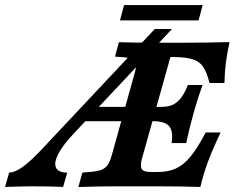

<svg xmlns="http://www.w3.org/2000/svg" viewBox="-107 -737 925 757"><path d="M55.6 -146 503.2 -622.6H571L180.2 -206.5Q139.1 -162.9 122 -128.6Q104.8 -94.4 114.1 -75.4Q123.4 -56.5 158.1 -56.5L141.9 0Q98.4 -2.4 17.7 -2.4Q-9.7 -2.4 -87.1 0L-71 -56.5Q-49.2 -56.5 -18.1 -78.6Q12.9 -100.8 55.6 -146ZM252.4 -315.7H576.7L560.5 -259.2H207.8ZM261.7 -1.2Q231.6 -0.8 201.9 0.4L217.7 -56.5L253.3 -59.6Q280.1 -62 294.7 -68.2Q309.3 -74.4 318.1 -87.6Q327 -100.7 333.9 -125.8L423 -445.2Q430.6 -470.7 430.1 -483.6Q429.5 -496.5 418.6 -502.5Q407.7 -508.6 381.7 -511L346.4 -513.8L361.7 -570.6Q428.6 -568.5 517.9 -568.5H518.4H603.7Q707.7 -568.5 798 -571Q788.4 -526.6 783.7 -491.5Q779.1 -456.4 777.9 -409.7H719Q708.5 -451.6 694.4 -473Q680.3 -494.4 652.9 -503.2Q625.4 -512.1 574.6 -512.1H564.9L454.3 -117.3Q447.6 -94.2 448.7 -81.5Q449.7 -68.9 459.5 -63.9Q469.3 -58.9 490 -58.9H514.6Q556.3 -58.9 586.6 -72.7Q616.8 -86.5 644.2 -119.7Q671.6 -153 703.9 -214.6H762.8Q731.5 -149.4 713.1 -99.8Q694.7 -50.2 683 0Q600 -2.4 508.2 -2.4H363.6H358.6Q310.2 -2.4 261.7 -1.2ZM495.9 -259.2 531.9 -315.7Q558.5 -315.7 576.9 -325.3Q595.3 -335 608.7 -353.8Q622.1 -372.5 633.8 -402H691.6Q678 -364.4 663.5 -316.5L655.3 -287.5Q639.9 -232.9 627.1 -173H569.3Q576.9 -216.9 560.9 -238.1Q544.8 -259.2 495.9 -259.2ZM382.2 -716.9H692L675.9 -656.5H366Z"/></svg>

Font: Playfair Micro SmCond SmLight
Style: Italic
Weight: 360
Width: 4
Italic angle: -15.6°
Designer: Claus Eggers Sørensen
Foundry: Claus Eggers Sørensen
Version: Version 2.203;Glyphs 3.3 (3326)